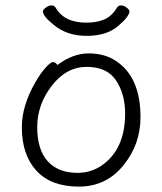

<svg xmlns="http://www.w3.org/2000/svg" viewBox="-20 -679 602 712"><path d="M267 -38Q318 -38 358 -66Q444 -126 444 -258Q444 -330 410.5 -380.5Q377 -431 301.5 -431Q226 -431 172 -361Q118 -291 118 -207.5Q118 -124 157 -81Q196 -38 267 -38ZM193 -438Q250 -481 309 -481Q368 -481 410 -453Q501 -393 501 -245Q501 -145 440 -69Q376 13 272.5 13Q169 13 115 -46Q61 -105 61 -207Q61 -286 110 -372Q130 -407 149 -428Q168 -449 176.5 -449Q185 -449 193 -438ZM414 -651Q419 -659 429 -659Q439 -659 449.5 -651Q460 -643 460 -637Q460 -618 417.5 -582Q375 -546 301.5 -546Q228 -546 179 -587Q139 -619 139 -637Q139 -643 150 -651Q161 -659 171 -659Q181 -659 186 -651Q218 -595 300 -595Q339 -595 367 -607Q395 -619 414 -651Z"/></svg>

Font: LXGW WenKai Light
Style: Regular
Weight: 300
Designer: LXGW / Fontworks Inc.
Foundry: LXGW / Fontworks Inc.
Version: Version 1.501; October 10, 2024